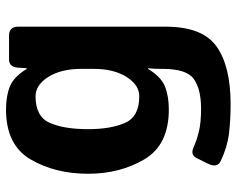

<svg xmlns="http://www.w3.org/2000/svg" viewBox="-93 -469 768 622"><g transform="rotate(-90 291.0 -158.0)"><path d="M39.1 -256.3Q39.1 -363.8 85.7 -443.1Q132.3 -522.5 247.1 -522.5Q291 -522.5 322.3 -509.8Q353.5 -497.1 378.9 -455.1H380.9L382.8 -483.4Q384.8 -512.7 409.2 -512.7H486.3Q515.6 -512.7 515.6 -483.4V-5.4Q515.6 114.3 451.2 159.7Q386.7 205.1 264.6 205.1Q212.9 205.1 168.9 199.7Q125 194.3 80.1 172.9Q56.6 161.6 72.3 130.4L89.8 95.2Q100.6 73.7 125.5 85.4Q145.5 94.7 175 102.1Q204.6 109.4 250 109.4Q312.5 109.4 345.7 86.2Q378.9 63 378.9 -15.1V-23.4Q378.9 -43 380.9 -62.5H378.9Q353.5 -20.5 322.3 -7.8Q291 4.9 247.1 4.9Q132.3 4.9 85.7 -74.5Q39.1 -153.8 39.1 -256.3ZM183.6 -256.3Q183.6 -183.1 203.9 -137Q224.1 -90.8 290 -90.8Q326.7 -90.8 352.8 -132.1Q378.9 -173.3 378.9 -239.3V-278.3Q378.9 -344.2 352.8 -385.5Q326.7 -426.8 290 -426.8Q224.1 -426.8 203.9 -380.6Q183.6 -334.5 183.6 -256.3Z"/></g></svg>

Font: Istok Web
Style: Bold
Weight: 700
Designer: Andrey V. Panov
Foundry: Andrey V. Panov
Version: Version 1.0.2g